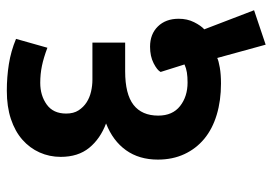

<svg xmlns="http://www.w3.org/2000/svg" viewBox="-138 -550 799 563"><g transform="rotate(-90 261.5 -268.5)"><path d="M488 -144Q488 -119 478 -99Q468 -79 457 -69L513 77L412 111L373 -31Q365 -27 345 -23.5Q325 -20 298 -20Q248 -20 206.5 -32.5Q165 -45 136 -69Q107 -93 91 -127.5Q75 -162 75 -205Q75 -260 102.5 -298.5Q130 -337 181 -357Q136 -374 109.5 -406.5Q83 -439 83 -490Q83 -523 96 -552Q109 -581 133.5 -602.5Q158 -624 194 -636Q230 -648 277 -648Q317 -648 355 -642Q393 -636 429 -621L403 -529Q374 -540 350 -545Q326 -550 300 -550Q263 -550 236.5 -531Q210 -512 210 -474Q210 -452 219.5 -437.5Q229 -423 243 -414Q257 -405 274.5 -401Q292 -397 309 -397H418V-301H334Q267 -301 235.5 -276.5Q204 -252 204 -204Q204 -162 232 -140Q260 -118 301 -118Q318 -118 330.5 -120Q343 -122 354 -127L332 -197Q337 -207 357.5 -217.5Q378 -228 406 -228Q443 -228 465.5 -205Q488 -182 488 -144Z"/></g></svg>

Font: Ek Mukta
Style: Bold
Weight: 700
Designer: Girish Dalvi and Yashodeep Gholap
Foundry: Ek Type
Version: Version 2.538;PS 1.002;hotconv 16.6.51;makeotf.lib2.5.65220;